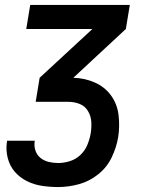

<svg xmlns="http://www.w3.org/2000/svg" viewBox="-20 -550 616 775"><path d="M215 205Q256 205 298.5 193.5Q341 182 376.5 153.5Q412 125 431 85Q450 45 457 4Q464 -41 458.5 -86Q453 -131 427.5 -165.5Q402 -200 361.5 -217.5Q321 -235 276 -236L488 -433L504 -530H102L86 -433H353L140 -236L124 -139H256Q280 -139 301.5 -130.5Q323 -122 335 -102Q347 -82 348.5 -58.5Q350 -35 346 -11Q342 12 332.5 35Q323 58 304.5 75.5Q286 93 262 100.5Q238 108 215 108Q195 108 176.5 103.5Q158 99 143.5 87.5Q129 76 123 57.5Q117 39 120 20L121 18H9Q8 20 8 22Q3 55 11 87Q19 119 39 142.5Q59 166 87.5 180.5Q116 195 148.5 200Q181 205 215 205Z"/></svg>

Font: Iosevka Sparkle SmBdObl
Style: Regular
Weight: 600
Italic angle: -9°
Designer: Belleve Invis
Foundry: Belleve Invis
Version: Version 4.5.0; ttfautohint (v1.8.3)